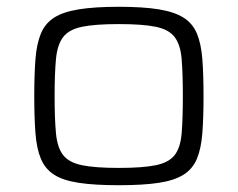

<svg xmlns="http://www.w3.org/2000/svg" viewBox="-20 -538 701 566"><path d="M330 8Q259 8 212.5 1Q166 -6 139.5 -23Q113 -40 100.5 -70Q88 -100 84.5 -145.5Q81 -191 81 -254Q81 -318 84.5 -363.5Q88 -409 100.5 -439Q113 -469 139.5 -486Q166 -503 212.5 -510.5Q259 -518 330 -518Q402 -518 448 -510.5Q494 -503 521 -486Q548 -469 560.5 -439Q573 -409 576.5 -363.5Q580 -318 580 -254Q580 -191 576.5 -145.5Q573 -100 560.5 -70Q548 -40 521 -23Q494 -6 448 1Q402 8 330 8ZM330 -43Q401 -43 439.5 -51Q478 -59 495 -81Q512 -103 515.5 -145Q519 -187 519 -254Q519 -322 515.5 -364Q512 -406 495 -428.5Q478 -451 439.5 -459Q401 -467 330 -467Q260 -467 221.5 -459Q183 -451 166 -428.5Q149 -406 145 -364Q141 -322 141 -254Q141 -187 145 -145Q149 -103 166 -81Q183 -59 221.5 -51Q260 -43 330 -43Z"/></svg>

Font: Saira Expanded Light
Style: Regular
Weight: 300
Width: 7
Designer: Hector Gatti with collaboration of the Omnibus-Type team
Foundry: Omnibus-Type
Version: Version 1.101